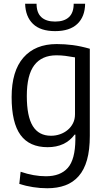

<svg xmlns="http://www.w3.org/2000/svg" viewBox="-20 -784 564 1024"><path d="M232 220Q194 220 156 214Q118 208 83 197L90 132Q160 156 225 156Q302 156 341.5 111.5Q381 67 382 -40V-66H378Q328 1 234 1Q137 1 89.5 -64Q42 -129 42 -266Q42 -405 105 -477Q168 -549 282 -549Q326 -549 368 -543.5Q410 -538 459 -524V-60Q459 16 444 69Q429 122 399.5 155.5Q370 189 328 204.5Q286 220 232 220ZM252 -60Q277 -60 300 -68Q323 -76 341 -91Q359 -106 369.5 -127Q380 -148 380 -175V-478Q352 -483 329 -486Q306 -489 281 -489Q203 -489 163 -436.5Q123 -384 123 -272Q123 -163 155 -111.5Q187 -60 252 -60ZM274 -618Q196 -618 156 -656.5Q116 -695 114 -764H175Q175 -716 200.5 -692.5Q226 -669 274 -669Q322 -669 347.5 -692.5Q373 -716 373 -764H434Q433 -695 392.5 -656.5Q352 -618 274 -618Z"/></svg>

Font: Encode Sans Condensed
Style: Regular
Weight: 400
Designer: Pablo Impallari, Andres Torresi
Foundry: Pablo Impallari, Andres Torresi
Version: Version 1.000; ttfautohint (v1.00) -l 8 -r 50 -G 200 -x 14 -